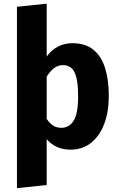

<svg xmlns="http://www.w3.org/2000/svg" viewBox="-20 -778 640 1020"><path d="M228 -758.5V-477.5Q252 -511.5 287 -530Q322 -548.5 364 -548.5Q433.5 -548.5 476 -514Q518.5 -479.5 538.2 -416.5Q558 -353.5 558 -267Q558 -185 534 -120.8Q510 -56.5 464.5 -19.8Q419 17 354 17Q276.5 17 228 -38.5V205L70 221.5V-742ZM315 -432Q287.5 -432 266.5 -415.5Q245.5 -399 228 -370.5V-146.5Q244.5 -122 262.8 -110.5Q281 -99 306 -99Q348 -99 371.5 -137.2Q395 -175.5 395 -265Q395 -331 385.5 -367.2Q376 -403.5 358 -417.8Q340 -432 315 -432Z"/></svg>

Font: Fira Code Light
Style: Bold
Weight: 700
Monospace: yes
Version: Version 5.002